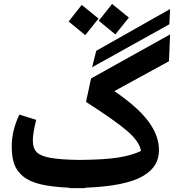

<svg xmlns="http://www.w3.org/2000/svg" viewBox="-20 -945 956 982"><path d="M639.2 -855 569.8 -769 484.9 -838.9 553.2 -924.8ZM483.9 -850.1 416 -765.1 331.1 -835 397.9 -919.9ZM451.2 -601.1 472.2 -685.1 850.1 -898.9 846.2 -820.8ZM419.9 -423.8 445.8 -543.9 850.1 -769 844.2 -631.8 564.9 -479Q684.1 -397.5 738.5 -324.7Q793 -252 793 -176.8Q793 -135.3 773.9 -103Q754.9 -70.8 712.2 -45.2Q669.4 -19.5 595.2 -4.2Q521 11.2 416 15.1V17.1H376H335.9L335 15.1Q247.1 11.2 189.9 -2Q132.8 -15.1 99.4 -42Q65.9 -68.8 53 -105.2Q40 -141.6 40 -196.8Q40 -277.3 79.1 -358.9L165 -332Q147.9 -263.7 147.9 -226.1Q147.9 -187 167.5 -167Q187 -147 237.3 -137.7Q287.6 -128.4 387.2 -127Q521 -128.4 588.6 -139.9Q656.2 -151.4 701.2 -172.9Q693.4 -221.2 630.6 -275.1Q567.9 -329.1 419.9 -423.8Z"/></svg>

Font: FiraGO SemiBold
Style: Italic
Weight: 600
Italic angle: -8°
Designer: bBox Type GmbH
Foundry: bBox Type GmbH
Version: Version 1.001;PS 001.001;hotconv 1.0.88;makeotf.lib2.5.64775